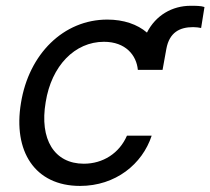

<svg xmlns="http://www.w3.org/2000/svg" viewBox="-20 -619 713 651"><path d="M531.2 -382.1 544 -453.1C554.3 -509.6 589.8 -527 634.9 -527C645.2 -527 654.8 -525.6 661.9 -524.1L673.3 -595.2C661.6 -599.4 643.1 -599.4 626.4 -599.4C563.9 -599.4 507.8 -567.1 478.3 -508.5C445.7 -536.6 399.1 -552.6 343.8 -552.6C195.7 -552.6 77.8 -436.1 51.1 -269.9C23.8 -106.5 97.7 11.4 251.4 11.4C371.8 11.4 462.7 -62.5 494.3 -159.1H410.5C384.6 -99.4 329.2 -63.9 264.2 -63.9C164.4 -63.9 113.3 -146.3 134.9 -272.7C154.5 -396.3 234 -477.3 332.4 -477.3C405.9 -477.3 442.8 -431.8 447.4 -382.1Z"/></svg>

Font: Margiela Sans
Style: Italic
Weight: 400
Italic angle: -9.39999°
Designer: Stefan Endress, Andreas Faust
Version: Version 1.100;FEAKit 1.0